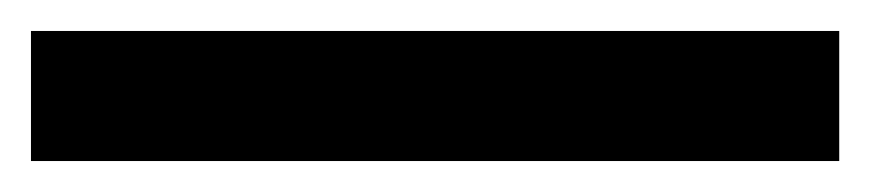

<svg xmlns="http://www.w3.org/2000/svg" viewBox="-20 44 562 124"><path d="M0 64H522V148H0Z"/></svg>

Font: Venryn Sans SemiBold
Style: Regular
Weight: 600
Designer: Owen Earl, indestructible type* (font) & Cristiano Sobral (main changes)
Version: Version 3.60;October 28, 2020;FontCreator 13.0.0.2681 64-bit